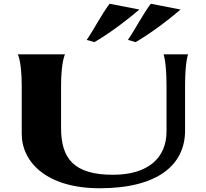

<svg xmlns="http://www.w3.org/2000/svg" viewBox="-20 -990 1099 1025"><path d="M96 -530V-276C96 -122 232 15 512 15C820 15 968 -108 968 -293V-530C968 -662 984 -700 984 -700H853C853 -700 869 -662 869 -530V-288C869 -150 774 -57 583 -57C375 -57 306 -143 306 -307V-530C306 -660 327 -700 327 -700H75C75 -700 96 -662 96 -530ZM443 -777 484 -765C571 -816 657 -882 724 -939L565 -970C521 -911 482 -834 443 -777ZM663 -777 704 -765C791 -816 877 -882 944 -939L785 -970C741 -911 702 -834 663 -777Z"/></svg>

Font: Coconat
Style: Bold
Weight: 900
Width: 8
Designer: Sara Lavazza
Foundry: Collletttivo
Version: Version 1.000;Glyphs 3.2 (3217)